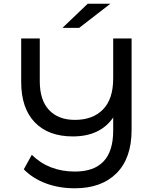

<svg xmlns="http://www.w3.org/2000/svg" viewBox="-20 -907 827 1033"><path d="M688 -700V-208Q688 -56 607 25Q526 106 383 106Q297 106 226.5 79.5Q156 53 108 4L151 -74Q243 16 383 16Q589 16 589 -204V-275Q519 -173 372 -173Q240 -173 167 -249Q94 -325 94 -466V-700H194V-470Q194 -368 244 -315Q294 -262 383 -262Q479 -262 534 -318Q589 -374 589 -485V-700ZM452 -887H574L406 -757H316Z"/></svg>

Font: Montserrat Alternates Medium
Style: Regular
Weight: 500
Designer: Julieta Ulanovsky
Foundry: Julieta Ulanovsky
Version: Version 7.200